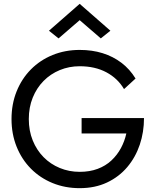

<svg xmlns="http://www.w3.org/2000/svg" viewBox="-20 -970 815 1000"><path d="M285 -770 235 -810 395 -950 555 -810 505 -770 395 -865ZM405 -355H730Q730 -282 708 -216.5Q686 -151 643 -100Q600 -49 537.5 -19.5Q475 10 395 10Q319 10 254 -16.5Q189 -43 141 -91.5Q93 -140 66.5 -206Q40 -272 40 -350Q40 -428 66.5 -494Q93 -560 141 -608.5Q189 -657 254 -683.5Q319 -710 395 -710Q460 -710 514.5 -693Q569 -676 612.5 -643Q656 -610 686 -561L626 -506Q593 -562 534 -593.5Q475 -625 395 -625Q340 -625 291.5 -605Q243 -585 207 -548.5Q171 -512 150.5 -461.5Q130 -411 130 -350Q130 -289 150.5 -238.5Q171 -188 207 -151.5Q243 -115 291.5 -95Q340 -75 395 -75Q447 -75 488.5 -90.5Q530 -106 560 -134Q590 -162 609.5 -198Q629 -234 638 -275H405Z"/></svg>

Font: Venryn Sans
Style: Regular
Weight: 400
Designer: Owen Earl, indestructible type* (font) & Cristiano Sobral (main changes)
Version: Version 3.600; ttfautohint (v1.8.3)